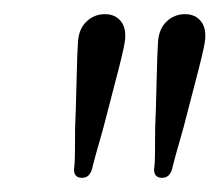

<svg xmlns="http://www.w3.org/2000/svg" viewBox="-20 -660 310 271"><path d="M198 -426Q199 -431 199 -480Q200 -500 201 -543.5Q202 -587 203 -600Q204 -619 215 -629.5Q226 -640 241 -640Q256 -640 264 -629.5Q272 -619 269 -600Q267 -587 255.5 -543.5Q244 -500 239 -480Q225 -431 224 -426Q221 -409 209 -409Q195 -409 198 -426ZM85 -426Q86 -431 86 -480Q87 -500 88 -543.5Q89 -587 90 -600Q91 -619 102 -629.5Q113 -640 128 -640Q143 -640 151 -629.5Q159 -619 156 -600Q154 -587 142.5 -543.5Q131 -500 126 -480Q112 -431 111 -426Q108 -409 96 -409Q82 -409 85 -426Z"/></svg>

Font: Unna
Style: Italic
Weight: 400
Italic angle: -8.05°
Designer: Jorge de Buen Unna
Foundry: Omnibus-Type
Version: Version 2.008